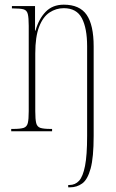

<svg xmlns="http://www.w3.org/2000/svg" viewBox="-20 -562 497 822"><path d="M272 240V230H277Q302 230 318.5 212Q335 194 344 148.5Q353 103 353 20V-364Q353 -441 330.5 -484Q308 -527 253 -527Q220 -527 192 -508.5Q164 -490 147.5 -447.5Q131 -405 131 -333V-86Q131 -51 135 -35Q139 -19 153 -14.5Q167 -10 197 -10H203V0H28V-10H36Q67 -10 81 -14.5Q95 -19 99 -35Q103 -51 103 -86V-451Q103 -486 99 -502Q95 -518 81 -522Q67 -526 36 -526H31V-536H130V-431H132Q146 -481 175.5 -511.5Q205 -542 253 -542Q321 -542 351 -498.5Q381 -455 381 -363V20Q381 112 368 159.5Q355 207 332 223.5Q309 240 280 240Z"/></svg>

Font: Noto Serif Display ExtraCondensed Thin
Style: Regular
Weight: 100
Width: 2
Designer: Monotype Design Team
Foundry: Monotype Imaging Inc.
Version: Version 2.009